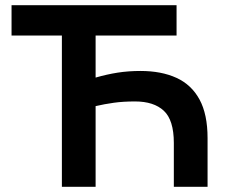

<svg xmlns="http://www.w3.org/2000/svg" viewBox="-20 -720 868 740"><path d="M24.5 -583V-700H660.5V-583ZM218.5 0V-700H348.5V-421Q392 -433.5 433.2 -440Q474.5 -446.5 521.5 -446.5Q602 -446.5 660 -420Q718 -393.5 749 -336.5Q780 -279.5 780 -187.5V0H650V-169Q650 -257 611.5 -293Q573 -329 500.5 -329Q455 -329 419 -324Q383 -319 348.5 -311V0Z"/></svg>

Font: Geologica Cursive Medium
Style: Regular
Weight: 500
Designer: Sindre Bremnes, Frode Helland
Foundry: Monokrom Skriftforlag AS
Version: Version 1.010;gftools[0.9.28]